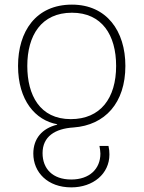

<svg xmlns="http://www.w3.org/2000/svg" viewBox="-20 -560 621 830"><path d="M291 -540C135 -540 58 -424 58 -275C58 -126 133 -40 227 -23V-21C162 -5 124 39 124 104C124 185 186 250 288 250C383 250 453 191 453 108C453 96 452 84 449 71H410C412 83 414 94 414 104C414 170 367 216 288 216C207 216 164 169 164 102C164 30 218 -4 298 -9C434 -19 522 -115 522 -275C522 -426 441 -540 291 -540ZM291 -505C421 -505 482 -408 482 -275C482 -135 414 -45 286 -45C152 -45 98 -149 98 -275C98 -406 158 -505 291 -505Z"/></svg>

Font: Noto Sans Georgian ExtraLight
Style: Regular
Weight: 200
Designer: Monotype Design Team, Akaki Razmadze
Foundry: Google LLC
Version: Version 2.005